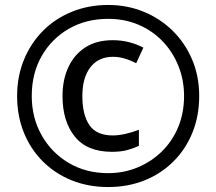

<svg xmlns="http://www.w3.org/2000/svg" viewBox="-20 -744 872 774"><path d="M416 10Q336 10 269 -17Q202 -44 152.5 -93.5Q103 -143 76 -210Q49 -277 49 -357Q49 -436 76.5 -503Q104 -570 153 -619.5Q202 -669 269.5 -696.5Q337 -724 416 -724Q492 -724 558.5 -697Q625 -670 675.5 -620.5Q726 -571 754.5 -504Q783 -437 783 -357Q783 -277 756 -210Q729 -143 679.5 -93.5Q630 -44 563 -17Q496 10 416 10ZM416 -46Q479 -46 534.5 -69Q590 -92 632.5 -133.5Q675 -175 698.5 -232Q722 -289 722 -357Q722 -421 699.5 -477.5Q677 -534 636 -577Q595 -620 539 -644Q483 -668 416 -668Q327 -668 257.5 -628Q188 -588 148 -518Q108 -448 108 -357Q108 -270 147.5 -199.5Q187 -129 256.5 -87.5Q326 -46 416 -46ZM431 -132Q331 -132 281.5 -193.5Q232 -255 232 -357Q232 -422 255.5 -473Q279 -524 324 -553Q369 -582 435 -582Q500 -582 558 -552L529 -489Q479 -515 436 -515Q377 -515 344.5 -473Q312 -431 312 -357Q312 -281 340.5 -239.5Q369 -198 435 -198Q458 -198 486.5 -204.5Q515 -211 540 -221V-156Q516 -145 491 -138.5Q466 -132 431 -132Z"/></svg>

Font: Noto Sans Tai Tham Medium
Style: Regular
Weight: 500
Designer: Monotype Design Team 2013. Revised by David WIlliams 2020
Foundry: Monotype Imaging Inc.
Version: Version 2.002; ttfautohint (v1.8.4.7-5d5b)